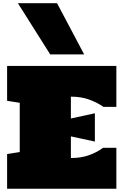

<svg xmlns="http://www.w3.org/2000/svg" viewBox="-20 -1153 770 1173"><path d="M23.4 0V-211.9L100.6 -224.1V-524.9L23.4 -537.1V-750H690.9V-500H612.3Q575.2 -525.9 526.1 -544.2Q477.1 -562.5 413.1 -562.5V-429.2L559.6 -460.9V-288.1L413.1 -319.8V-187.5Q476.1 -187.5 524.9 -205.3Q573.7 -223.1 609.4 -250H690.9V0ZM286.6 -820.8 89.4 -1133.3H328.6L494.1 -820.8Z"/></svg>

Font: Holtwood One SC
Style: Regular
Weight: 400
Designer: Vernon Adams
Foundry: Vernon Adams
Version: Version 1.100; ttfautohint (v1.8.4.7-5d5b)